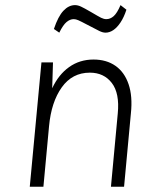

<svg xmlns="http://www.w3.org/2000/svg" viewBox="-20 -712 574 732"><path d="M93.5 0 138 -474H182L179 -375.5Q203.5 -428 243.8 -456.5Q284 -485 336.5 -485Q386 -485 420.2 -461Q454.5 -437 470.2 -391Q486 -345 479 -279.5L453 0H403L429 -279.5Q436.5 -356.5 406.2 -395.8Q376 -435 322.5 -435Q255.5 -435 215.5 -379Q175.5 -323 167 -231L145.5 0ZM206 -587.5 185.5 -601.5Q201.5 -649.5 221.8 -671Q242 -692.5 266 -692.5Q276.5 -692.5 288.5 -687Q300.5 -681.5 328 -665.5Q355 -649.5 365.5 -644.2Q376 -639 385.5 -639Q400.5 -639 413.5 -650.5Q426.5 -662 439.5 -692.5L462 -675Q452.5 -646 439.5 -626.5Q426.5 -607 412 -597.2Q397.5 -587.5 382.5 -587.5Q371.5 -587.5 358.5 -594Q345.5 -600.5 314 -617Q287.5 -631 278.2 -635Q269 -639 261 -639Q247 -639 233.8 -628Q220.5 -617 206 -587.5Z"/></svg>

Font: Karla Light
Style: Italic
Weight: 300
Italic angle: -8°
Designer: Jonathan Pinhorn
Version: Version 2.004;gftools[0.9.33]